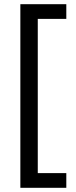

<svg xmlns="http://www.w3.org/2000/svg" viewBox="-20 -736 363 915"><path d="M296 159H77V-716H296V-646H160V89H296Z"/></svg>

Font: Noto Sans Hebrew SemiCondensed
Style: Regular
Weight: 400
Width: 4
Designer: Monotype Design Team
Foundry: Monotype Imaging Inc.
Version: Version 2.004; ttfautohint (v1.8.4.7-5d5b)